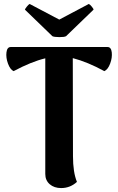

<svg xmlns="http://www.w3.org/2000/svg" viewBox="-20 -936 597 971"><path d="M289.1 15.1Q253.9 15.1 231.4 -4.4Q209 -23.9 209 -56.2V-641.1Q138.2 -624 48.8 -576.2Q31.2 -584.5 20.3 -614.5Q9.3 -644.5 12.7 -671.4Q16.1 -698.2 34.2 -698.2H523.9Q542 -698.2 545.2 -671.4Q548.3 -644.5 537.1 -614.5Q525.9 -584.5 507.8 -576.2Q422.9 -622.6 348.1 -642.1L349.1 -146Q349.1 -64.9 369.1 -16.1Q335 15.1 289.1 15.1ZM106 -887.2Q106.9 -891.6 115.5 -902.3Q124 -913.1 129.9 -916L279.8 -836.9L429.2 -916Q435.5 -913.1 444.3 -902.3Q453.1 -891.6 453.1 -887.2L314 -752.9Q304.7 -748 279.5 -748.3Q254.4 -748.5 245.1 -752.9Z"/></svg>

Font: Arima
Style: Bold
Weight: 700
Designer: Joana Correia and Natanael Gama
Foundry: NDISCOVER
Version: Version 1.100;Glyphs 3.1.2 (3151)